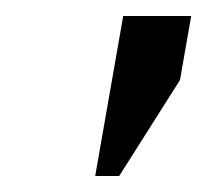

<svg xmlns="http://www.w3.org/2000/svg" viewBox="-20 -820 259 240"><path d="M134 -800 99 -600H129L205 -720L219 -800Z"/></svg>

Font: Gauge
Style: Italic
Weight: 400
Italic angle: -80°
Designer: Daniel Pimley
Foundry: Daniel Pimley
Version: Version 1.000;PS 001.001;hotconv 1.0.56